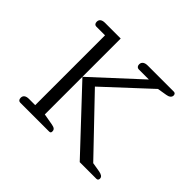

<svg xmlns="http://www.w3.org/2000/svg" viewBox="-117 -647 805 805"><g transform="rotate(45 285.5 -244.0)"><path d="M80 0H252C260 0 261 -5 261 -10C261 -21 255 -26 239 -29L188 -38V-488H95C79 -488 67 -482 67 -467C67 -457 72 -451 80 -451H132V-37H95C79 -37 67 -31 67 -16C67 -6 72 0 80 0ZM433 0H532C540 0 542 -6 542 -11C542 -22 533 -27 518 -30L476 -37L254 -269L448 -449L490 -456C504 -458 514 -465 514 -476C514 -482 511 -488 503 -488H348C331 -488 319 -481 319 -466C319 -456 325 -450 333 -450H393L188 -261Z"/></g></svg>

Font: Maitree Light
Style: Regular
Weight: 300
Designer: CadsonDemak Team
Foundry: CadsonDemak
Version: Version 1.000;PS 001.000;hotconv 1.0.88;makeotf.lib2.5.64775